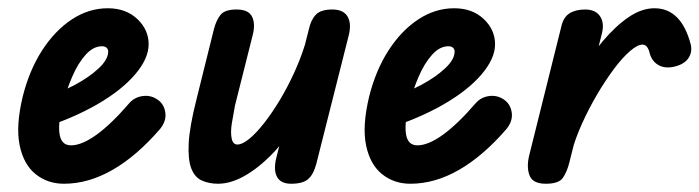

<svg xmlns="http://www.w3.org/2000/svg" viewBox="-20 -445 1694 465"><path d="M135 0Q95 0 66 -23.5Q37 -47 27.5 -93.5Q18 -140 35 -211Q51 -275 82 -323Q113 -371 154 -398Q195 -425 241 -425Q285 -425 312.5 -399Q340 -373 340 -338Q340 -303 307 -264.5Q274 -226 215 -192Q156 -158 77 -133L90 -212Q127 -221 161.5 -239.5Q196 -258 219 -279.5Q242 -301 242 -320Q242 -326 238 -329.5Q234 -333 227 -333Q206 -333 187.5 -312.5Q169 -292 155 -259.5Q141 -227 131 -190Q120 -145 124.5 -119Q129 -93 152 -93Q178 -93 213.5 -118.5Q249 -144 293 -195Q306 -210 326.5 -212.5Q347 -215 364 -202Q378 -191 380.5 -171.5Q383 -152 368 -133Q311 -67 252.5 -33.5Q194 0 135 0Z M508 0Q487 0 469.5 -7.5Q452 -15 443.5 -36.5Q435 -58 437 -98Q439 -138 456 -205L498 -374Q504 -397 514.5 -409.5Q525 -422 553 -422Q582 -422 590.5 -404.5Q599 -387 592 -360L549 -189Q545 -168 541.5 -146.5Q538 -125 541 -110Q544 -95 555 -95Q567 -95 584 -109Q601 -123 620.5 -148Q640 -173 658.5 -204Q677 -235 692.5 -269Q708 -303 718 -335L711 -168Q684 -121 649 -82.5Q614 -44 577.5 -22Q541 0 508 0ZM685 0Q660 0 651 -16.5Q642 -33 649 -62L728 -374Q733 -397 745 -409.5Q757 -422 785 -422Q812 -422 822 -404.5Q832 -387 824 -357L746 -48Q739 -22 726 -11Q713 0 685 0Z M974 0Q934 0 905 -23.5Q876 -47 866.5 -93.5Q857 -140 874 -211Q890 -275 921 -323Q952 -371 993 -398Q1034 -425 1080 -425Q1124 -425 1151.5 -399Q1179 -373 1179 -338Q1179 -303 1146 -264.5Q1113 -226 1054 -192Q995 -158 916 -133L929 -212Q966 -221 1000.5 -239.5Q1035 -258 1058 -279.5Q1081 -301 1081 -320Q1081 -326 1077 -329.5Q1073 -333 1066 -333Q1045 -333 1026.5 -312.5Q1008 -292 994 -259.5Q980 -227 970 -190Q959 -145 963.5 -119Q968 -93 991 -93Q1017 -93 1052.5 -118.5Q1088 -144 1132 -195Q1145 -210 1165.5 -212.5Q1186 -215 1203 -202Q1217 -191 1219.5 -171.5Q1222 -152 1207 -133Q1150 -67 1091.5 -33.5Q1033 0 974 0Z M1302 0Q1271 0 1263 -19Q1255 -38 1261 -66L1339 -379Q1344 -403 1359 -412.5Q1374 -422 1397 -422Q1422 -422 1433 -406Q1444 -390 1438 -365L1359 -52Q1353 -28 1343 -14Q1333 0 1302 0ZM1364 -75 1381 -260Q1409 -309 1440 -345.5Q1471 -382 1502.5 -403.5Q1534 -425 1565 -425Q1630 -425 1653 -337Q1657 -319 1647.5 -304.5Q1638 -290 1615 -284Q1591 -278 1574.5 -287.5Q1558 -297 1553 -318Q1548 -337 1536 -337Q1524 -337 1505.5 -321Q1487 -305 1466.5 -277.5Q1446 -250 1426 -216Q1406 -182 1389.5 -145.5Q1373 -109 1364 -75Z"/></svg>

Font: Edu TAS Beginner SemiBold
Style: Regular
Weight: 600
Version: Version 1.003